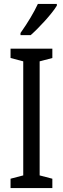

<svg xmlns="http://www.w3.org/2000/svg" viewBox="-20 -1029 323 983"><path d="M271 -1000V-1009H174C153 -964 123 -914 85 -860V-849H137C178 -885 246 -958 271 -1000ZM248 -66V-114L183 -131V-715L248 -732V-780H34V-732L99 -715V-131L34 -114V-66Z"/></svg>

Font: Noto Sans Malayalam UI ExtraCondensed
Style: Regular
Weight: 400
Width: 2
Designer: Jelle Bosma - Monotype Design Team
Foundry: Monotype Imaging Inc.
Version: Version 2.104